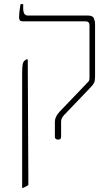

<svg xmlns="http://www.w3.org/2000/svg" viewBox="-20 -667 533 927"><path d="M261 7Q245 7 245 -7V-80Q245 -103 268 -128L402 -268Q409 -274 410.5 -279Q412 -284 412 -291V-545Q412 -564 393 -564H91Q79 -564 75.5 -569.5Q72 -575 72 -585Q72 -594 74 -612.5Q76 -631 79 -647H92V-627Q92 -592 114 -592H404Q428 -592 433.5 -578.5Q439 -565 439 -551V-297Q439 -278 434.5 -268Q430 -258 420 -248L289 -111Q275 -96 275 -80V-7Q275 7 261 7ZM87 240V-314Q87 -343 89.5 -356.5Q92 -370 100 -375L110 -382L114 -378L117 226Q112 230 105.5 233.5Q99 237 92 240Z"/></svg>

Font: Noto Serif Hebrew SemiCondensed Thin
Style: Regular
Weight: 100
Width: 4
Designer: Monotype Design Team
Foundry: Monotype Imaging Inc.
Version: Version 2.004; ttfautohint (v1.8.4.7-5d5b)